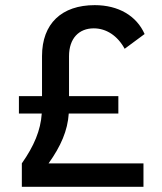

<svg xmlns="http://www.w3.org/2000/svg" viewBox="-20 -723 626 743"><path d="M64.5 0H535.2V-90.8H168C215.8 -157.7 241.7 -217.8 246.1 -283.7H438V-351.1H247.1V-505.4C247.1 -575.2 286.1 -613.3 342.8 -613.3C391.6 -613.3 435.1 -584.5 462.4 -534.2L539.6 -591.3C508.3 -662.1 438 -703.1 346.7 -703.1C218.8 -703.1 142.6 -631.8 142.6 -505.9V-351.1H53.2V-283.7H141.6C137.2 -218.3 111.8 -158.2 64.5 -90.8Z"/></svg>

Font: Cascadia Code PL
Style: Regular
Weight: 400
Monospace: yes
Designer: Aaron Bell
Foundry: Saja Typeworks
Version: Version 2404.023